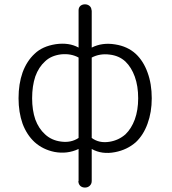

<svg xmlns="http://www.w3.org/2000/svg" viewBox="-20 -723 790 884"><path d="M402.3 -675.8 401.4 -674.8Q401.4 -688.5 391.6 -696.3Q382.8 -703.1 371.1 -703.1Q359.4 -703.1 350.6 -696.3Q341.8 -688.5 341.8 -675.8V-503.9Q297.9 -528.3 236.3 -519.5Q174.8 -509.8 139.6 -475.6Q103.5 -442.4 84 -389.6Q65.4 -336.9 65.4 -270.5Q65.4 -206.1 84 -153.3Q103.5 -101.6 139.6 -68.4Q177.7 -34.2 231.4 -23.4Q290 -12.7 341.8 -37.1V110.4H340.8Q340.8 124 349.6 132.8Q358.4 140.6 371.1 140.6Q383.8 140.6 392.6 132.8Q402.3 124 402.3 110.4V-37.1Q449.2 -10.7 509.8 -22.5Q565.4 -33.2 605.5 -68.4Q640.6 -101.6 659.2 -153.3Q678.7 -206.1 678.7 -270.5Q678.7 -336.9 659.2 -389.6Q640.6 -441.4 605.5 -474.6Q567.4 -509.8 509.8 -518.6Q450.2 -528.3 402.3 -503.9ZM341.8 -458V-87.9Q306.6 -64.5 259.8 -71.3Q216.8 -77.1 187.5 -104.5Q158.2 -130.9 142.6 -172.9Q127.9 -215.8 127.9 -270.5Q127.9 -327.1 142.6 -371.1Q158.2 -414.1 187.5 -440.4Q214.8 -466.8 260.7 -472.7Q306.6 -477.5 341.8 -458ZM402.3 -458Q439.5 -477.5 484.4 -471.7Q528.3 -466.8 557.6 -439.5Q585 -413.1 600.6 -370.1Q616.2 -327.1 616.2 -270.5Q616.2 -215.8 600.6 -172.9Q585 -130.9 557.6 -104.5Q526.4 -77.1 484.4 -70.3Q436.5 -62.5 402.3 -87.9Z"/></svg>

Font: Gulim
Style: Regular
Weight: 400
Version: Version 2.21